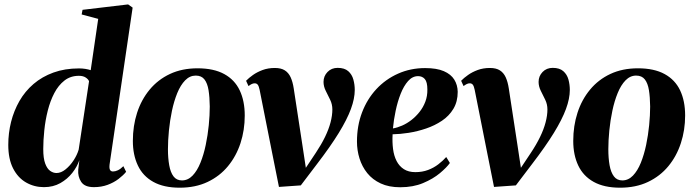

<svg xmlns="http://www.w3.org/2000/svg" viewBox="-20 -837 3144 870"><path d="M476.5 -92Q474.5 -74.5 478.5 -67.2Q482.5 -60 492 -60Q502.5 -60 514.2 -65.5Q526 -71 539 -84L551.5 -58.5Q538.5 -42.5 517.2 -26.2Q496 -10 467.8 0.5Q439.5 11 405.5 11Q363.5 11 347.8 -13Q332 -37 334.5 -68L339.5 -111Q329.5 -81.5 307.5 -53.5Q285.5 -25.5 253.2 -7.2Q221 11 179 11Q135 11 98 -10.2Q61 -31.5 39.2 -74.2Q17.5 -117 17.5 -180.5Q17.5 -234 30.2 -284.8Q43 -335.5 68.2 -379.5Q93.5 -423.5 132 -456.5Q170.5 -489.5 222 -508.2Q273.5 -527 338 -527Q353 -527 367 -524.8Q381 -522.5 391 -519L425 -751.5L350 -771.5L354 -792.5L560.5 -817L581 -802.5ZM383.5 -469Q380 -478 368.2 -485.8Q356.5 -493.5 337.5 -493.5Q299.5 -493.5 272 -472Q244.5 -450.5 226 -415Q207.5 -379.5 196.5 -336Q185.5 -292.5 180.8 -247Q176 -201.5 176 -161.5Q176 -119.5 184.8 -96Q193.5 -72.5 207.2 -62.8Q221 -53 236 -53Q256.5 -53 277 -69.5Q297.5 -86 313.5 -110.5Q329.5 -135 336.5 -159Z M875 -527.5Q948.5 -527.5 996 -501.5Q1043.5 -475.5 1066.2 -427.5Q1089 -379.5 1089 -313.5Q1089 -247.5 1069.8 -188.5Q1050.5 -129.5 1013 -84Q975.5 -38.5 920.5 -12.5Q865.5 13.5 794.5 13.5Q722 13.5 674.8 -12.8Q627.5 -39 604.8 -87Q582 -135 582 -198.5Q582 -266.5 601.2 -326Q620.5 -385.5 658.2 -431Q696 -476.5 750.5 -502Q805 -527.5 875 -527.5ZM867 -494.5Q840 -494.5 819 -473Q798 -451.5 783.2 -415.2Q768.5 -379 759.2 -335.2Q750 -291.5 745.5 -246Q741 -200.5 741 -161Q741 -120.5 746.8 -88.2Q752.5 -56 766.2 -37.8Q780 -19.5 804.5 -19.5Q831.5 -19.5 852.5 -41.2Q873.5 -63 888.2 -99.5Q903 -136 912.2 -180.2Q921.5 -224.5 926 -269.8Q930.5 -315 930.5 -354.5Q930 -397 925 -428.2Q920 -459.5 906.5 -477Q893 -494.5 867 -494.5Z M1156.5 -429.5Q1153 -446.5 1148 -453Q1143 -459.5 1134 -459.5Q1127 -459.5 1120.5 -456.2Q1114 -453 1106 -447L1095 -471Q1107.5 -484 1126.2 -497.2Q1145 -510.5 1170 -519.8Q1195 -529 1225.5 -529Q1253.5 -529 1270.5 -518.2Q1287.5 -507.5 1297 -486.8Q1306.5 -466 1311 -436L1351 -174.5L1368.5 -59L1335.5 -31L1411 -144.5Q1436 -182 1452.8 -216.5Q1469.5 -251 1477.8 -282.5Q1486 -314 1486 -341Q1486 -364.5 1476 -385Q1466 -405.5 1456 -425.5Q1446 -445.5 1446 -466Q1446 -492 1464 -510.8Q1482 -529.5 1510 -529.5Q1541 -529.5 1558 -514.5Q1575 -499.5 1581.2 -476.5Q1587.5 -453.5 1587.5 -429.5Q1587.5 -390.5 1570 -343Q1552.5 -295.5 1515 -234.5Q1477.5 -173.5 1417 -94.5L1343 3L1244 10L1212.5 -147.5Z M2018.5 -98.5Q2004.5 -78.5 1973.5 -52.5Q1942.5 -26.5 1897.2 -7.5Q1852 11.5 1793.5 11.5Q1742 11.5 1705 -5.8Q1668 -23 1644.2 -52.5Q1620.5 -82 1609 -119Q1597.5 -156 1597.5 -195.5Q1597.5 -267 1620.5 -327.5Q1643.5 -388 1685.2 -433Q1727 -478 1783.5 -503.2Q1840 -528.5 1906.5 -528.5Q1959 -528.5 1991.2 -514.5Q2023.5 -500.5 2038.5 -476.2Q2053.5 -452 2054 -421Q2054 -376.5 2034.5 -344Q2015 -311.5 1982.5 -289.8Q1950 -268 1911 -254.8Q1872 -241.5 1832.2 -235.2Q1792.5 -229 1759 -228.5Q1757 -193 1761 -162Q1765 -131 1777 -107.5Q1789 -84 1810 -70.5Q1831 -57 1862 -57Q1893.5 -57 1919.5 -66.8Q1945.5 -76.5 1966.2 -92.5Q1987 -108.5 2002 -125.5ZM1874.5 -492Q1849 -492 1829.2 -469.8Q1809.5 -447.5 1795.5 -412Q1781.5 -376.5 1772.8 -335Q1764 -293.5 1760.5 -255Q1780.5 -258.5 1802.2 -268Q1824 -277.5 1844.2 -293.2Q1864.5 -309 1881 -329.8Q1897.5 -350.5 1907.2 -376Q1917 -401.5 1916.5 -431.5Q1916.5 -465.5 1905 -478.8Q1893.5 -492 1874.5 -492Z M2131 -429.5Q2127.5 -446.5 2122.5 -453Q2117.5 -459.5 2108.5 -459.5Q2101.5 -459.5 2095 -456.2Q2088.5 -453 2080.5 -447L2069.5 -471Q2082 -484 2100.8 -497.2Q2119.5 -510.5 2144.5 -519.8Q2169.5 -529 2200 -529Q2228 -529 2245 -518.2Q2262 -507.5 2271.5 -486.8Q2281 -466 2285.5 -436L2325.5 -174.5L2343 -59L2310 -31L2385.5 -144.5Q2410.5 -182 2427.2 -216.5Q2444 -251 2452.2 -282.5Q2460.5 -314 2460.5 -341Q2460.5 -364.5 2450.5 -385Q2440.5 -405.5 2430.5 -425.5Q2420.5 -445.5 2420.5 -466Q2420.5 -492 2438.5 -510.8Q2456.5 -529.5 2484.5 -529.5Q2515.5 -529.5 2532.5 -514.5Q2549.5 -499.5 2555.8 -476.5Q2562 -453.5 2562 -429.5Q2562 -390.5 2544.5 -343Q2527 -295.5 2489.5 -234.5Q2452 -173.5 2391.5 -94.5L2317.5 3L2218.5 10L2187 -147.5Z M2870.5 -527.5Q2944 -527.5 2991.5 -501.5Q3039 -475.5 3061.8 -427.5Q3084.5 -379.5 3084.5 -313.5Q3084.5 -247.5 3065.2 -188.5Q3046 -129.5 3008.5 -84Q2971 -38.5 2916 -12.5Q2861 13.5 2790 13.5Q2717.5 13.5 2670.2 -12.8Q2623 -39 2600.2 -87Q2577.5 -135 2577.5 -198.5Q2577.5 -266.5 2596.8 -326Q2616 -385.5 2653.8 -431Q2691.5 -476.5 2746 -502Q2800.5 -527.5 2870.5 -527.5ZM2862.5 -494.5Q2835.5 -494.5 2814.5 -473Q2793.5 -451.5 2778.8 -415.2Q2764 -379 2754.8 -335.2Q2745.5 -291.5 2741 -246Q2736.5 -200.5 2736.5 -161Q2736.5 -120.5 2742.2 -88.2Q2748 -56 2761.8 -37.8Q2775.5 -19.5 2800 -19.5Q2827 -19.5 2848 -41.2Q2869 -63 2883.8 -99.5Q2898.5 -136 2907.8 -180.2Q2917 -224.5 2921.5 -269.8Q2926 -315 2926 -354.5Q2925.5 -397 2920.5 -428.2Q2915.5 -459.5 2902 -477Q2888.5 -494.5 2862.5 -494.5Z"/></svg>

Font: Merriweather 120pt ExtraBold
Style: Italic
Weight: 800
Italic angle: -7.8°
Version: Version 2.101